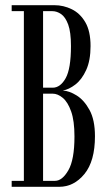

<svg xmlns="http://www.w3.org/2000/svg" viewBox="-20 -720 412 740"><path d="M25 0V-23H72V-677H25V-700H189.5Q225 -700 257 -684.2Q289 -668.5 309 -634Q329 -599.5 329 -542.5Q329 -487 312.2 -450.2Q295.5 -413.5 270.5 -394.2Q245.5 -375 222 -371Q246.5 -370 275.2 -352.2Q304 -334.5 325 -296.2Q346 -258 346 -195Q346 -99 305.5 -49.5Q265 0 208 0ZM146 -382H183Q212.5 -382 233 -418.5Q253.5 -455 253.5 -542.5Q253.5 -596.5 242.8 -625.5Q232 -654.5 215.5 -665.8Q199 -677 182 -677H146ZM146 -23H192Q220 -23 243.5 -63.8Q267 -104.5 267 -194Q267 -254.5 254.2 -290.5Q241.5 -326.5 222 -342.8Q202.5 -359 183 -359H146Z"/></svg>

Font: Imbue 50pt
Style: Regular
Weight: 400
Designer: Tyler Finck
Foundry: Etcetera Type Company
Version: Version 1.102; ttfautohint (v1.8.3)